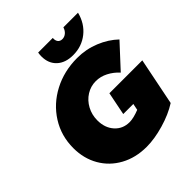

<svg xmlns="http://www.w3.org/2000/svg" viewBox="-249 -1080 1254 1254"><g transform="rotate(-45 378.5 -452.5)"><path d="M453 -404H757L691 -76Q627 -35 539 -9.5Q451 16 378 16Q277 16 198.5 -27Q120 -70 76.5 -145.5Q33 -221 33 -317Q33 -430 90.5 -521Q148 -612 247 -664Q346 -716 467 -716Q549 -716 622.5 -686Q696 -656 748 -606L601 -447Q569 -482 529 -502.5Q489 -523 446 -523Q399 -523 359 -498Q319 -473 295.5 -429.5Q272 -386 272 -334Q272 -265 311.5 -221Q351 -177 413 -177Q450 -177 505 -199L514 -244H421ZM486 -871Q506 -871 522 -884.5Q538 -898 545 -921H680Q660 -841 601 -794Q542 -747 462 -747Q391 -747 350 -785Q309 -823 309 -888Q309 -903 312 -921H447Q445 -898 455.5 -884.5Q466 -871 486 -871Z"/></g></svg>

Font: Gontserrat Black
Style: Italic
Weight: 900
Italic angle: -11.3°
Designer: Julieta Ulanovsky
Foundry: Julieta Ulanovsky
Version: Version 6.001